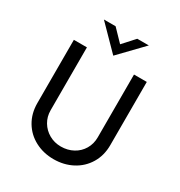

<svg xmlns="http://www.w3.org/2000/svg" viewBox="-214 -1080 1159 1236"><g transform="rotate(30 366.0 -462.5)"><path d="M365 -86Q415 -86 455.5 -108Q496 -130 519 -169Q542 -208 542 -256V-723H637V-253Q637 -176 601 -116.5Q565 -57 503 -24.5Q441 8 365 8Q290 8 228 -24.5Q166 -57 130.5 -116.5Q95 -176 95 -253V-723H192V-256Q192 -208 215 -169.5Q238 -131 277.5 -108.5Q317 -86 365 -86ZM531 -933 366 -762H365L197 -933H284L367 -847L445 -933Z"/></g></svg>

Font: Josefin Sans
Style: Regular
Weight: 400
Designer: Santiago Orozco
Foundry: Typemade
Version: Version 2.000